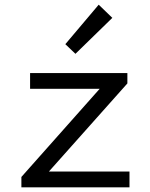

<svg xmlns="http://www.w3.org/2000/svg" viewBox="-20 -797 640 817"><path d="M71 0H531V-67H188L522 -442V-486H108V-419H404L71 -44ZM301 -568 458 -721 400 -777 258 -609Z"/></svg>

Font: Hasklig
Style: Regular
Weight: 400
Monospace: yes
Designer: Paul D. Hunt, Teo Tuominen
Foundry: Adobe Systems Incorporated
Version: Version 2.030;PS 1.0;hotconv 16.6.51;makeotf.lib2.5.65220